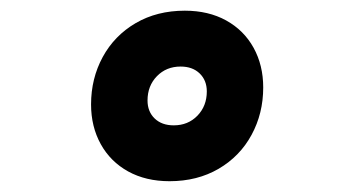

<svg xmlns="http://www.w3.org/2000/svg" viewBox="-20 -610 640 354"><path d="M465.3 -448.7Q465.3 -400.9 443.8 -361.3Q422.4 -321.8 383.1 -298.8Q343.8 -275.9 292.5 -275.9Q249 -275.9 216.3 -293.9Q183.6 -312 165.8 -344.2Q147.9 -376.5 147.9 -417.5Q147.9 -465.3 169.4 -504.9Q190.9 -544.4 230.2 -567.4Q269.5 -590.3 320.8 -590.3Q364.3 -590.3 397 -572.3Q429.7 -554.2 447.5 -522Q465.3 -489.7 465.3 -448.7ZM252 -424.8Q252 -404.3 265.1 -391.6Q278.3 -378.9 300.3 -378.9Q326.7 -378.9 344 -396.7Q361.3 -414.6 361.3 -441.4Q361.3 -461.9 348.1 -474.6Q335 -487.3 313 -487.3Q286.6 -487.3 269.3 -469.5Q252 -451.7 252 -424.8Z"/></svg>

Font: Courier Prime
Style: Bold Italic
Weight: 700
Italic angle: -10°
Designer: Alan Dague-Greene
Foundry: Quote-Unquote Apps
Version: Version 3.018